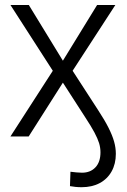

<svg xmlns="http://www.w3.org/2000/svg" viewBox="-20 -555 516 781"><path d="M312 206.5Q299.3 206.5 287.1 205.3Q274.9 204.1 264.6 202.1L266.6 143.6Q277.3 145 290.3 146.2Q303.2 147.5 313.5 147.5Q347.7 147.5 368.2 125.7Q388.7 104 388.7 64.5Q388.7 45.9 383.1 27.3Q377.4 8.8 364 -16.4Q350.6 -41.5 326.2 -78.6L235.8 -218.8L96.7 0H22.5L194.8 -267.1L22.5 -534.7H97.2L235.8 -308.1L375 -534.7H449.2L275.4 -267.1L378.9 -107.4Q405.8 -66.4 421.4 -35.4Q437 -4.4 444.1 20.8Q451.2 45.9 451.2 70.8Q451.2 111.3 434.1 142.1Q417 172.9 385.7 189.7Q354.5 206.5 312 206.5Z"/></svg>

Font: Inter 24pt Light
Style: Regular
Weight: 300
Designer: Rasmus Andersson
Foundry: rsms
Version: Version 4.001;git-66647c0bb